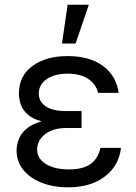

<svg xmlns="http://www.w3.org/2000/svg" viewBox="-20 -793 584 823"><path d="M329.5 -284.1V-244.3H264.2Q206.7 -244.3 172.9 -217.5Q139.2 -190.7 139.2 -152Q139.2 -113.6 176.5 -90.2Q213.8 -66.8 275.6 -66.8Q335.2 -66.8 367.5 -89.5Q399.9 -112.2 410.5 -159.1H498.6Q489.7 -82 429 -36Q368.3 9.9 271.3 9.9Q208.1 9.9 158.2 -9.8Q108.3 -29.5 79.7 -65Q51.1 -100.5 51.1 -147.7Q51.1 -170.1 59.8 -194.4Q68.5 -218.8 91.8 -239.7Q115.1 -260.7 158.4 -272.7Q117.9 -284.1 96.9 -303.8Q76 -323.5 68.5 -346.8Q61.1 -370 61.1 -392Q61.1 -467.7 119 -510.1Q176.8 -552.6 269.9 -552.6Q363.3 -552.6 420.8 -510.8Q478.3 -469.1 488.6 -394.9H400.6Q391.7 -431.8 358.3 -454.5Q324.9 -477.3 269.9 -477.3Q213.8 -477.3 180 -453.7Q146.3 -430 146.3 -392Q146.3 -358 175.6 -337.4Q204.9 -316.8 264.2 -316.8H329.5ZM245.7 -606.5 269.9 -772.7H360.8L304 -606.5Z"/></svg>

Font: Inter Alia
Style: Regular
Weight: 400
Designer: Rasmus Andersson (Latin, Greek, Cyrillic etc.) and Evan from Shavian.info (Shavian, old style figures)
Foundry: Shavian.info
Version: Version 0.001;git-37ab20767